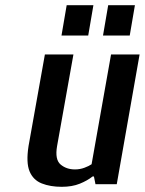

<svg xmlns="http://www.w3.org/2000/svg" viewBox="-20 -710 558 740"><path d="M218 10Q174 10 141 -3Q108 -16 94 -49.5Q80 -83 90 -147L153 -500H263L200 -147Q191 -95 213.5 -76Q236 -57 269 -57Q288 -57 305.5 -63.5Q323 -70 333 -77L408 -500H518L430 0H348L342 -30H337Q317 -14 287.5 -2Q258 10 218 10ZM377 -573 397 -690H500L480 -573ZM217 -573 237 -690H340L320 -573Z"/></svg>

Font: Cuprum SemiBold
Style: Italic
Weight: 600
Italic angle: -10°
Version: Version 3.000